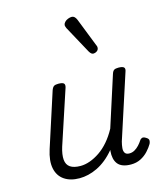

<svg xmlns="http://www.w3.org/2000/svg" viewBox="-126 -944 899 1055"><g transform="rotate(-15 323.5 -417.0)"><path d="M196 17Q143 17 109 -6.5Q75 -30 66 -74Q57 -118 77 -180L177 -489Q183 -505 191 -510Q199 -515 215 -515Q240 -515 247 -507.5Q254 -500 249 -484L147 -175Q134 -133 136.5 -104Q139 -75 159.5 -61Q180 -47 218 -47Q244 -47 272 -57Q300 -67 328 -86Q356 -105 381.5 -134.5Q407 -164 428 -203L520 -489Q525 -505 533 -510Q541 -515 557 -515Q581 -515 588.5 -507.5Q596 -500 590 -484L471 -118Q466 -99 464.5 -82Q463 -65 470 -54.5Q477 -44 495 -44Q511 -44 525 -52Q539 -60 550.5 -72.5Q562 -85 569 -96Q573 -104 582 -108Q591 -112 605 -103Q619 -95 619.5 -85.5Q620 -76 615 -66Q604 -47 586 -27.5Q568 -8 543.5 4.5Q519 17 488 17Q462 17 443 10Q424 3 413.5 -10.5Q403 -24 399 -42.5Q395 -61 397 -84L398 -90Q374 -61 348.5 -40.5Q323 -20 297 -7.5Q271 5 245.5 11Q220 17 196 17ZM446 -625Q440 -625 434.5 -629Q429 -633 423 -643L338 -799Q336 -804 334.5 -808.5Q333 -813 333 -817Q334 -826 341.5 -834Q349 -842 360.5 -846.5Q372 -851 382 -851Q399 -851 409 -827L473 -664Q475 -661 475.5 -657Q476 -653 476 -650Q475 -638 465.5 -631.5Q456 -625 446 -625Z"/></g></svg>

Font: Playwrite RO Light
Style: Regular
Weight: 300
Version: Version 1.002